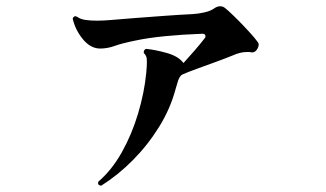

<svg xmlns="http://www.w3.org/2000/svg" viewBox="-20 -556 1040 613"><path d="M303 37Q290 35 294 24Q337 -13 369 -70Q401 -127 421 -194Q441 -261 447 -324Q448 -335 448.5 -343.5Q449 -352 449 -359Q449 -371 446.5 -376.5Q444 -382 439 -387V-389Q439 -398 447 -400Q476 -397 512 -387Q548 -377 564 -357Q566 -355 566 -355Q584 -375 601.5 -395Q619 -415 632 -432Q636 -436 636 -440Q636 -450 621 -448Q563 -446 507 -440.5Q451 -435 410 -426Q370 -418 346.5 -409.5Q323 -401 300 -401Q269 -401 244.5 -431Q220 -461 212 -497Q217 -508 227 -502Q236 -495 252 -492.5Q268 -490 289 -490Q299 -490 310 -490.5Q321 -491 332 -492Q366 -495 412 -498.5Q458 -502 506 -505.5Q554 -509 595 -511Q613 -512 633 -516.5Q653 -521 665 -530Q674 -536 683 -536Q692 -536 699 -530Q708 -523 725.5 -506Q743 -489 761.5 -469.5Q780 -450 793 -434.5Q806 -419 806 -415Q806 -405 799 -396Q792 -387 781 -389Q778 -390 775 -390Q772 -390 769 -390Q757 -390 745.5 -387Q734 -384 723 -379Q701 -370 669.5 -358.5Q638 -347 609 -336.5Q580 -326 562 -318L559 -316Q552 -309 548.5 -298Q545 -287 541 -273Q524 -209 488 -151Q452 -93 404.5 -45Q357 3 303 37Z"/></svg>

Font: Zen Antique
Style: Regular
Weight: 400
Designer: Yoshimichi Ohira
Foundry: Positype
Version: Version 1.001